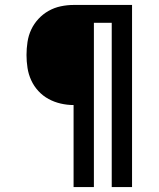

<svg xmlns="http://www.w3.org/2000/svg" viewBox="-20 -755 640 775"><path d="M277 0V-331Q251 -331 225 -337Q199 -343 176 -355.5Q153 -368 135 -387.5Q117 -407 106 -431Q95 -455 91 -481Q87 -507 87 -533Q87 -559 91 -585.5Q95 -612 106 -635.5Q117 -659 135 -678.5Q153 -698 176 -711Q199 -724 225 -729.5Q251 -735 277 -735H513V0H431V-663H359V0Z"/></svg>

Font: Iosevka HT Medium Extended
Style: Regular
Weight: 500
Width: 7
Monospace: yes
Designer: Belleve Invis
Foundry: Belleve Invis
Version: Version 32.3.0; ttfautohint (v1.8.4)